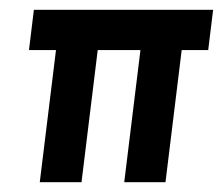

<svg xmlns="http://www.w3.org/2000/svg" viewBox="-20 -371 454 391"><path d="M414 -351 404 -269H350L317 0H233L266 -269H179L146 0H61L94 -269H39L49 -351Z"/></svg>

Font: Josefin Sans
Style: Italic
Weight: 400
Italic angle: -7°
Designer: Santiago Orozco
Foundry: Typemade
Version: Version 2.000